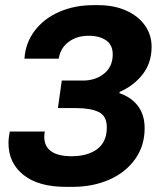

<svg xmlns="http://www.w3.org/2000/svg" viewBox="-20 -716 652 746"><path d="M569 -534Q569 -472 534.5 -427.5Q500 -383 445 -359L444 -354Q491 -338 516.5 -303.5Q542 -269 542 -218Q542 -149 504.5 -97Q467 -45 403.5 -17.5Q340 10 263 10H236Q129 10 71 -36.5Q13 -83 13 -160Q13 -180 18 -205H154Q152 -194 152 -184Q152 -147 179 -128Q206 -109 258 -109Q321 -109 358 -137Q395 -165 395 -221Q395 -266 363 -281Q331 -296 277 -296H205L220 -403H303Q351 -403 384.5 -430Q418 -457 418 -505Q418 -541 392.5 -559Q367 -577 324 -577Q279 -577 247 -553.5Q215 -530 208 -488H75Q79 -550 115.5 -597.5Q152 -645 211.5 -670.5Q271 -696 342 -696H362Q423 -696 470 -675Q517 -654 543 -617.5Q569 -581 569 -534Z"/></svg>

Font: Chivo
Style: Bold Italic
Weight: 700
Italic angle: -8.05°
Designer: Hector Gatti
Foundry: Omnibus-Type
Version: Version 1.007